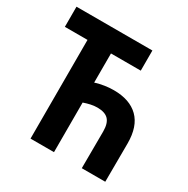

<svg xmlns="http://www.w3.org/2000/svg" viewBox="-162 -856 976 999"><g transform="rotate(30 326.0 -357.0)"><path d="M152 0V-593H16V-714H472V-593H293V-418Q348 -435 402 -435Q498 -435 550 -384Q602 -333 602 -231L601 0H460L461 -221Q461 -270 440 -292Q419 -314 373 -314Q353 -314 333 -309.5Q313 -305 293 -298V0Z"/></g></svg>

Font: Noto Sans Condensed
Style: Bold
Weight: 700
Width: 3
Designer: Monotype Design Team
Foundry: Monotype Imaging Inc.
Version: Version 2.013; ttfautohint (v1.8.4.7-5d5b)